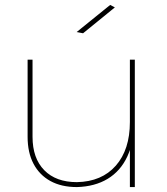

<svg xmlns="http://www.w3.org/2000/svg" viewBox="-20 -759 677 779"><path d="M112 -204Q112 -117 159.5 -68.5Q207 -20 292 -20Q393 -22 450 -87Q507 -152 507 -264H524Q524 -183 496.5 -124Q469 -65 417 -33.5Q365 -2 292 0Q229 0 184.5 -24.5Q140 -49 116 -94.5Q92 -140 92 -204V-517H112ZM507 -517H527V0H507ZM427 -739 446 -729 317 -624 291 -629Z"/></svg>

Font: Alexandria Thin
Style: Regular
Weight: 250
Designer: Mohamed Gaber
Foundry: Kief Type Foundry
Version: Version 5.100